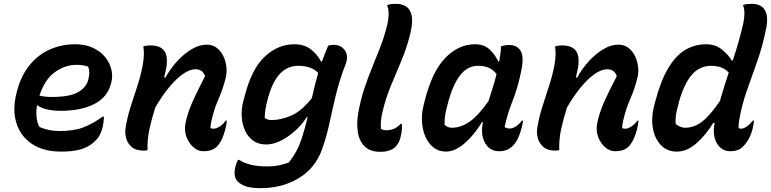

<svg xmlns="http://www.w3.org/2000/svg" viewBox="-20 -777 4008 998"><path d="M370 -547Q423 -547 462 -529Q501 -511 525.5 -481.5Q550 -452 558.5 -417.5Q567 -383 559 -351L557 -343Q538 -270 468.5 -235.5Q399 -201 297 -201Q255 -201 224 -208.5Q193 -216 178 -228H172Q167 -197 170 -168Q173 -139 185 -117Q210 -106 235.5 -101Q261 -96 290 -96Q364 -96 413.5 -115Q463 -134 514 -171H520Q520 -155 518 -142Q516 -129 514 -118Q506 -86 493.5 -67Q481 -48 463 -34Q435 -10 395.5 0.5Q356 11 298 11Q204 11 144.5 -30Q85 -71 64.5 -140Q44 -209 66 -294L69 -306Q91 -387 135.5 -440.5Q180 -494 240.5 -520.5Q301 -547 370 -547ZM376 -440Q319 -440 266 -402.5Q213 -365 185 -280Q213 -273 248 -273Q343 -273 386 -298Q429 -323 439 -363Q445 -387 444 -403Q443 -419 438 -431Q425 -435 411.5 -437.5Q398 -440 376 -440Z M725 -536Q742 -541 761 -541Q820 -541 838.5 -505Q857 -469 838 -395Q836 -385 833 -374H840Q866 -421 901.5 -459.5Q937 -498 976.5 -521.5Q1016 -545 1054 -545Q1084 -545 1105.5 -529Q1127 -513 1140 -487Q1153 -461 1156.5 -431.5Q1160 -402 1154 -376Q1140 -317 1116.5 -264Q1093 -211 1079 -149Q1077 -139 1075.5 -129Q1074 -119 1074 -111Q1082 -108 1090 -108Q1104 -108 1122 -119.5Q1140 -131 1153 -150H1159Q1158 -140 1156.5 -130Q1155 -120 1151 -104Q1137 -52 1118 -28Q1105 -9 1086 0Q1067 9 1035 9Q1009 9 985 -12Q961 -33 949 -66Q937 -99 944 -136Q955 -191 982 -251Q1009 -311 1046 -381Q1034 -417 996 -417Q966 -417 930.5 -392Q895 -367 858 -322Q821 -277 787 -218Q769 -161 757 -107Q745 -53 747 3Q738 6 728 6Q686 6 664 -13.5Q642 -33 635.5 -59.5Q629 -86 632 -107Q640 -162 657.5 -217.5Q675 -273 693.5 -329Q712 -385 722 -439Q732 -496 725 -536Z M1510 -547Q1561 -547 1595 -521Q1629 -495 1648 -458H1654Q1661 -478 1669 -498.5Q1677 -519 1686 -540Q1692 -542 1699 -543Q1706 -544 1714 -544Q1753 -544 1773 -514.5Q1793 -485 1776 -442Q1744 -359 1726 -284Q1708 -209 1693 -138.5Q1678 -68 1653 2Q1617 99 1531.5 150Q1446 201 1335 201Q1279 201 1251 189Q1223 177 1211 161Q1192 135 1204 88Q1209 68 1217 54H1223Q1248 70 1283 79Q1318 88 1373 88Q1430 88 1482 67Q1505 37 1520 9.5Q1535 -18 1548 -56Q1557 -84 1564.5 -111.5Q1572 -139 1579 -167H1574Q1546 -125 1510 -93.5Q1474 -62 1436 -44Q1398 -26 1364 -26Q1324 -26 1296.5 -45.5Q1269 -65 1254 -97.5Q1239 -130 1236.5 -169.5Q1234 -209 1244 -249L1251 -274Q1287 -418 1356 -482.5Q1425 -547 1510 -547ZM1356 -164Q1370 -153 1392 -153Q1440 -153 1493.5 -176Q1547 -199 1601 -267Q1608 -298 1616 -330.5Q1624 -363 1634 -398Q1616 -417 1589.5 -426Q1563 -435 1532 -435Q1474 -435 1435.5 -394Q1397 -353 1375 -274L1370 -256Q1363 -230 1359.5 -207Q1356 -184 1356 -164Z M1994 -653Q2000 -679 2000 -705Q2000 -731 1992 -750Q2003 -755 2015 -756Q2027 -757 2040 -757Q2069 -757 2090.5 -743.5Q2112 -730 2119.5 -697.5Q2127 -665 2114 -608Q2096 -532 2068 -465.5Q2040 -399 2012.5 -333Q1985 -267 1967 -191Q1957 -147 1960 -107Q1971 -100 1989 -100Q2009 -100 2027.5 -107.5Q2046 -115 2062 -133H2068Q2070 -120 2069 -104Q2068 -88 2062 -64Q2058 -46 2051 -34.5Q2044 -23 2034 -12Q2024 -2 2004.5 5Q1985 12 1956 12Q1904 12 1875.5 -16Q1847 -44 1840 -89.5Q1833 -135 1842 -189Q1854 -257 1873 -314.5Q1892 -372 1914 -425.5Q1936 -479 1957.5 -534.5Q1979 -590 1994 -653Z M2449 -547Q2496 -547 2525 -520Q2554 -493 2570 -457H2575Q2579 -479 2581.5 -500Q2584 -521 2584 -536Q2604 -543 2627 -543Q2669 -543 2687.5 -510.5Q2706 -478 2686 -393Q2670 -317 2643.5 -250.5Q2617 -184 2603 -117Q2612 -109 2628 -109Q2661 -109 2693 -150H2699Q2698 -142 2696 -132.5Q2694 -123 2691 -111Q2684 -84 2674 -61.5Q2664 -39 2652 -26Q2636 -8 2618 0.5Q2600 9 2574 9Q2526 9 2501.5 -33.5Q2477 -76 2490 -140V-142H2485Q2459 -99 2428 -64.5Q2397 -30 2364 -9.5Q2331 11 2299 11Q2260 11 2233 -10.5Q2206 -32 2191 -67Q2176 -102 2173.5 -144Q2171 -186 2181 -226L2187 -251Q2226 -406 2295 -476.5Q2364 -547 2449 -547ZM2291 -128Q2299 -121 2308 -117Q2317 -113 2329 -113Q2376 -113 2421.5 -145Q2467 -177 2519 -251Q2529 -285 2540.5 -319.5Q2552 -354 2561 -392Q2529 -435 2466 -435Q2411 -435 2373.5 -388Q2336 -341 2311 -252L2307 -235Q2289 -177 2291 -128Z M2865 -536Q2882 -541 2901 -541Q2960 -541 2978.5 -505Q2997 -469 2978 -395Q2976 -385 2973 -374H2980Q3006 -421 3041.5 -459.5Q3077 -498 3116.5 -521.5Q3156 -545 3194 -545Q3224 -545 3245.5 -529Q3267 -513 3280 -487Q3293 -461 3296.5 -431.5Q3300 -402 3294 -376Q3280 -317 3256.5 -264Q3233 -211 3219 -149Q3217 -139 3215.5 -129Q3214 -119 3214 -111Q3222 -108 3230 -108Q3244 -108 3262 -119.5Q3280 -131 3293 -150H3299Q3298 -140 3296.5 -130Q3295 -120 3291 -104Q3277 -52 3258 -28Q3245 -9 3226 0Q3207 9 3175 9Q3149 9 3125 -12Q3101 -33 3089 -66Q3077 -99 3084 -136Q3095 -191 3122 -251Q3149 -311 3186 -381Q3174 -417 3136 -417Q3106 -417 3070.5 -392Q3035 -367 2998 -322Q2961 -277 2927 -218Q2909 -161 2897 -107Q2885 -53 2887 3Q2878 6 2868 6Q2826 6 2804 -13.5Q2782 -33 2775.5 -59.5Q2769 -86 2772 -107Q2780 -162 2797.5 -217.5Q2815 -273 2833.5 -329Q2852 -385 2862 -439Q2872 -496 2865 -536Z M3650 -547Q3699 -547 3732.5 -519.5Q3766 -492 3783 -463H3789Q3804 -508 3817.5 -554.5Q3831 -601 3843 -653Q3849 -681 3849.5 -706Q3850 -731 3842 -750Q3853 -755 3865 -756Q3877 -757 3890 -757Q3918 -757 3938.5 -743.5Q3959 -730 3965.5 -697.5Q3972 -665 3958 -608Q3940 -524 3913 -449.5Q3886 -375 3861 -303Q3836 -231 3823 -156Q3818 -130 3819 -112Q3823 -108 3830 -108Q3846 -108 3862.5 -120Q3879 -132 3893 -150H3899Q3898 -140 3896.5 -130Q3895 -120 3891 -104Q3884 -77 3874 -58.5Q3864 -40 3851 -25Q3836 -6 3817.5 1.5Q3799 9 3775 9Q3745 9 3723.5 -10.5Q3702 -30 3694 -63.5Q3686 -97 3695 -138H3687Q3649 -75 3600 -32Q3551 11 3498 11Q3448 11 3416 -22Q3384 -55 3374 -108.5Q3364 -162 3379 -223L3385 -246Q3414 -357 3453.5 -423Q3493 -489 3542.5 -518Q3592 -547 3650 -547ZM3492 -133Q3503 -124 3515 -118.5Q3527 -113 3541 -113Q3589 -113 3630.5 -145.5Q3672 -178 3722 -252Q3733 -291 3744.5 -327.5Q3756 -364 3768 -400Q3735 -435 3677 -435Q3616 -435 3575.5 -387.5Q3535 -340 3509 -247L3505 -230Q3497 -204 3493.5 -179Q3490 -154 3492 -133Z"/></svg>

Font: Recursive Sn Csl St SmB
Style: Italic
Weight: 600
Italic angle: -15°
Version: Version 1.079;hotconv 1.0.112;makeotfexe 2.5.65598; ttfautoh